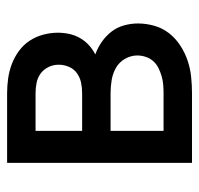

<svg xmlns="http://www.w3.org/2000/svg" viewBox="-30 -530 560 540"><g transform="rotate(-90 250.0 -260.0)"><path d="M62 0V-520H258Q279 -520 300 -517Q321 -514 340.5 -506.5Q360 -499 377 -486.5Q394 -474 405.5 -456.5Q417 -439 422.5 -418.5Q428 -398 428 -377Q428 -361 424.5 -345Q421 -329 413 -315Q405 -301 393 -290Q381 -279 367 -272Q386 -265 402.5 -253.5Q419 -242 431 -226.5Q443 -211 448.5 -191.5Q454 -172 454 -152Q454 -129 447.5 -106Q441 -83 426.5 -64.5Q412 -46 392 -33Q372 -20 350 -12.5Q328 -5 304.5 -2.5Q281 0 258 0ZM152 -309H258Q273 -309 287.5 -312Q302 -315 314 -323.5Q326 -332 332 -346Q338 -360 338 -375Q338 -390 331.5 -403.5Q325 -417 313.5 -425.5Q302 -434 287.5 -437Q273 -440 258 -440H152ZM152 -80H258Q270 -80 282 -81Q294 -82 306 -85.5Q318 -89 329 -94.5Q340 -100 348 -109Q356 -118 360 -130Q364 -142 364 -154Q364 -172 354.5 -188.5Q345 -205 329 -214Q313 -223 294.5 -226Q276 -229 258 -229H152Z"/></g></svg>

Font: Iosevka Term Medium
Style: Regular
Weight: 500
Monospace: yes
Designer: Belleve Invis
Foundry: Belleve Invis
Version: Version 26.3.1